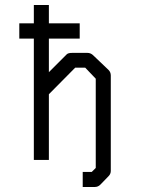

<svg xmlns="http://www.w3.org/2000/svg" viewBox="-20 -686 580 766"><path d="M175 -398 247 -470Q253 -475 268 -475H329Q340.5 -475 350 -467L413 -407Q422 -398 422 -385V-4Q422 8 413 17L380 51Q371 60 358 60H310V0H346L362 -16V-372L320 -416H280L175 -310V-48H115V-532H57V-593H115V-666H175V-593H298V-532H175Z"/></svg>

Font: IBM 3270
Style: Regular
Weight: 400
Monospace: yes
Version: Version 2.3.1